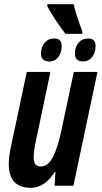

<svg xmlns="http://www.w3.org/2000/svg" viewBox="-20 -888 486 918"><path d="M373 -726 374 -737Q343 -819 332 -868H206V-860Q217 -835 245.5 -792.5Q274 -750 293 -726ZM437 -668Q437 -704 402 -704Q373 -704 355.5 -683.5Q338 -663 338 -632Q338 -594 378 -594Q403 -594 420 -615Q437 -636 437 -668ZM275 -668Q275 -704 240 -704Q211 -704 193.5 -683.5Q176 -663 176 -632Q176 -594 217 -594Q242 -594 258.5 -615Q275 -636 275 -668ZM242 -66H245L241 0H331L446 -544H333L272 -257Q256 -182 233 -137Q210 -92 174 -92Q141 -92 141 -135Q141 -151 144 -172.5Q147 -194 152 -216L221 -544H108L33 -190Q22 -141 22 -104Q22 10 127 10Q194 10 242 -66Z"/></svg>

Font: Noto Sans Display Condensed
Style: Bold Italic
Weight: 700
Width: 3
Designer: Monotype Design team
Foundry: Monotype Imaging Inc.
Version: 1.000